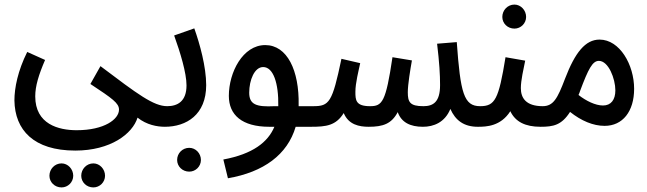

<svg xmlns="http://www.w3.org/2000/svg" viewBox="-20 -549 2826 839"><path d="M43 -110C45 19 127 109 309 109C463 109 559 36 581 -35C621 -3 667 5 701 5C742 5 757 -15 757 -42C757 -68 742 -85 711 -85C651 -85 582 -137 419 -260L375 -182C472 -118 500 -98 500 -70C500 -28 436 20 315 20C236 20 134 -6 134 -128C134 -173 149 -222 177 -287L99 -322C58 -240 43 -165 43 -110ZM388 270C416 270 439 247 439 219C439 190 416 165 388 165C358 165 335 190 335 219C335 247 358 270 388 270ZM249 270C277 270 300 247 300 219C300 190 277 165 249 165C219 165 196 190 196 219C196 247 219 270 249 270Z M700 5C795 5 881 -48 881 -177C881 -257 853 -358 829 -425L741 -394C768 -319 795 -230 795 -176C795 -106 756 -85 710 -85ZM807 201C835 201 858 178 858 150C858 121 835 97 807 97C777 97 754 121 754 150C754 178 777 201 807 201Z M976 230C1132 203 1236 127 1272 5H1340C1373 5 1395 -8 1395 -42C1395 -72 1376 -85 1349 -85H1285C1285 -86 1285 -88 1285 -90C1288 -241 1235 -352 1139 -352C1041 -352 980 -233 980 -130C980 -47 1037 5 1157 5H1179C1151 72 1085 124 956 148ZM1069 -144C1069 -199 1092 -256 1130 -256C1174 -256 1198 -186 1196 -85H1180C1100 -81 1069 -92 1069 -144Z M1339 5C1405 5 1448 0 1482 -55C1503 -4 1550 5 1591 5C1654 5 1691 -8 1718 -59C1734 -14 1773 5 1828 5C1875 5 1924 -14 1948 -73C1970 -23 2007 5 2068 5C2110 5 2125 -15 2125 -42C2125 -68 2110 -85 2078 -85C2007 -85 1992 -142 1976 -365L1890 -358C1900 -275 1903 -223 1903 -177C1903 -103 1873 -85 1830 -85C1771 -85 1762 -103 1762 -146C1762 -179 1773 -246 1780 -285L1695 -299C1666 -102 1650 -85 1597 -85C1534 -85 1533 -112 1533 -148C1533 -186 1547 -240 1554 -273L1472 -292C1432 -101 1419 -85 1349 -85Z M2228 -424C2256 -424 2279 -447 2279 -475C2279 -504 2256 -529 2228 -529C2198 -529 2175 -504 2175 -475C2175 -447 2198 -424 2228 -424ZM2068 5C2105 5 2168 3 2210 -63C2232 -17 2275 5 2342 5C2383 5 2398 -15 2398 -42C2398 -68 2384 -85 2352 -85C2278 -85 2256 -121 2256 -164C2256 -198 2268 -249 2275 -284L2189 -299C2159 -114 2143 -85 2078 -85Z M2342 5C2398 5 2434 -2 2471 -60C2520 -21 2572 1 2622 1C2701 1 2751 -62 2751 -161C2751 -266 2688 -376 2600 -376C2538 -376 2493 -320 2449 -205C2416 -118 2398 -85 2351 -85ZM2515 -152C2551 -248 2569 -283 2597 -283C2639 -283 2669 -205 2669 -154C2669 -113 2650 -88 2615 -88C2582 -88 2541 -108 2508 -134C2511 -140 2513 -146 2515 -152Z"/></svg>

Font: Noto Sans Arabic UI XCn Md
Style: Regular
Weight: 500
Width: 2
Designer: Monotype Design Team, Nadine Chahine and Nizar Qandah
Foundry: Monotype Imaging Inc.
Version: Version 2.010